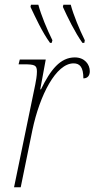

<svg xmlns="http://www.w3.org/2000/svg" viewBox="-20 -786 397 806"><path d="M326 -606H334L336 -617C314 -661 288 -724 277 -766H246L244 -757C263 -715 294 -651 326 -606ZM190 -606H197L200 -617C178 -661 152 -724 141 -766H110L108 -757C128 -715 157 -651 190 -606ZM128 -431 39 0H67L116 -240C147 -387 215 -520 289 -520C315 -520 330 -504 330 -457C348 -457 357 -469 357 -487C357 -515 336 -545 294 -545C233 -545 192 -493 152 -411H149L172 -536H63L58 -516H80C127 -516 135 -512 135 -485C135 -468 131 -446 128 -431Z"/></svg>

Font: Noto Serif SemiCondensed Thin
Style: Italic
Weight: 100
Width: 4
Italic angle: -12°
Designer: Monotype Design Team
Foundry: Monotype Imaging Inc.
Version: Version 2.013